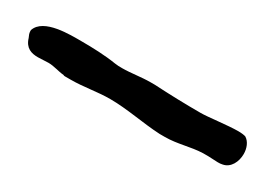

<svg xmlns="http://www.w3.org/2000/svg" viewBox="-14 -95 538 382"><g transform="rotate(30 255.0 95.5)"><path d="M188 60C163 56 134 55 109 55C83 55 21 53 10 86V89C10 93 12 98 14 102C20 122 34 126 49 126C57 126 65 125 73 125C86 125 98 130 111 131C112 132 114 132 115 132H128C158 132 186 126 215 126C255 126 295 135 335 137H347C376 137 401 128 429 127H441C448 127 456 128 463 128C467 128 470 128 474 127C491 124 500 106 500 88C500 75 495 62 485 56C482 55 476 54 468 54C444 54 402 60 385 60C349 60 313 59 278 57H268C247 57 225 61 205 61C199 61 194 61 188 60Z"/></g></svg>

Font: Ancial
Style: Regular
Weight: 400
Designer: Daytona Mess (Anne-Dauphine Borione)
Foundry: Daytona Mess (Anne-Dauphine Borione)
Version: Version 1.000;Glyphs 3.2 (3192)